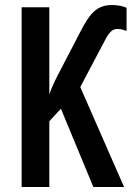

<svg xmlns="http://www.w3.org/2000/svg" viewBox="-20 -743 523 763"><path d="M426 -723C369 -723 340 -696 301 -620L223 -470C204 -434 187 -401 176 -368V-714H66V0H176V-261L222 -311L351 0H473L299 -397L395 -579C414 -616 427 -628 447 -628C462 -628 475 -623 483 -620V-712C471 -718 449 -723 426 -723Z"/></svg>

Font: Noto Sans Display Condensed Medium
Style: Regular
Weight: 500
Width: 3
Designer: Monotype Design Team
Foundry: Monotype Imaging Inc.
Version: Version 1.900